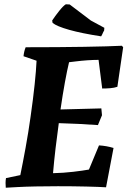

<svg xmlns="http://www.w3.org/2000/svg" viewBox="-20 -871 596 898"><path d="M7 7Q6 -4 6 -15.5Q6 -27 8 -38L75 -52Q86 -105 99.5 -179Q113 -253 123 -325Q135 -409 142 -475.5Q149 -542 151 -587L90 -608Q92 -630 100 -650Q254 -650 373 -652Q492 -654 550 -657L556 -650L529 -465Q514 -460 495.5 -458.5Q477 -457 458 -457L441 -591Q417 -591 388.5 -589Q360 -587 336.5 -584Q313 -581 303 -580Q294 -543 283.5 -485.5Q273 -428 263 -359L454 -364L457 -332L438 -286Q394 -289 346.5 -291.5Q299 -294 255 -295Q247 -238 240 -178.5Q233 -119 228 -61Q276 -62 322.5 -67.5Q369 -73 396 -78L443 -191Q478 -189 511 -179L476 5Q447 3 384.5 1.5Q322 0 251 0Q196 0 147 1Q98 2 61 4Q24 6 7 7ZM453 -701Q362 -715 303.5 -731.5Q245 -748 226 -764L224 -775Q237 -795 256.5 -819.5Q276 -844 288 -851L306 -850L405 -775L468 -741L467 -728Q463 -722 460 -714.5Q457 -707 453 -701Z"/></svg>

Font: Labrada
Style: Bold Italic
Weight: 700
Italic angle: -7°
Designer: Mercedes Jáuregui
Foundry: Omnibus-Type Team
Version: Version 1.000; ttfautohint (v1.8.4.7-5d5b)